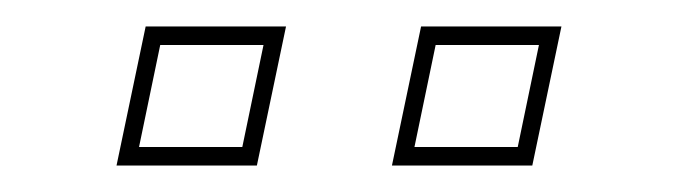

<svg xmlns="http://www.w3.org/2000/svg" viewBox="-20 -691 512 145"><path d="M276 -566 298 -671H404L382 -566ZM68 -566 90 -671H196L174 -566ZM85 -580H163L179 -657H101ZM293 -580H371L387 -657H309Z"/></svg>

Font: Tourney Thin Thin
Style: Italic
Weight: 250
Italic angle: -12°
Version: Version 1.015